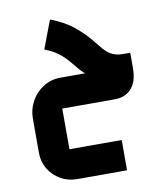

<svg xmlns="http://www.w3.org/2000/svg" viewBox="-85 -618 792 912"><g transform="rotate(-10 311.0 -162.5)"><path d="M213.7 221.6Q170.1 221.6 134.1 201Q98.2 180.3 77.2 145.3Q56.1 110.4 56.1 67.7V-99.4Q56.1 -141.1 76.4 -179.3Q96.8 -217.4 133.8 -242Q170.9 -266.7 220.5 -266.7H338.1Q331.6 -271.4 325.6 -277.6Q319.6 -283.8 313.7 -289.9Q294.6 -312.7 275.7 -335.3Q256.8 -357.9 231.2 -377.4Q205.6 -396.9 166.5 -411.6L217.8 -547.4Q284.9 -522.2 328.9 -485.8Q372.8 -449.4 399.6 -416.1Q426.4 -382.8 440.5 -366.7Q462.5 -342.7 482.8 -334.6Q503.1 -326.5 523.5 -326Q543.9 -325.5 565.9 -325.5V-252.6Q565.9 -251 565.4 -236.9Q564.8 -222.9 560.7 -203.6Q556.5 -184.4 544.7 -165.4Q532.9 -146.5 510.5 -133.5Q488.2 -120.6 451.6 -120.6H201.4Q200.7 -123.5 199.6 -123.7Q198.6 -123.9 199.2 -123.4Q199.8 -122.8 201.9 -121.1V78.6Q198.3 80.2 197.9 79.7Q197.5 79.2 200 75.5H454V221.6Z"/></g></svg>

Font: Mada
Style: Regular
Weight: 400
Designer: Khaled Hosny
Version: Version 1.5